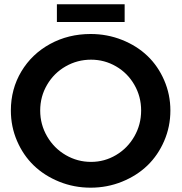

<svg xmlns="http://www.w3.org/2000/svg" viewBox="-20 -868 849 898"><path d="M246.1 -848.1H563V-765.1H246.1ZM403.8 -709Q481.4 -709 550.8 -681.4Q620.1 -653.8 669.7 -606.4Q719.2 -559.1 748 -492.4Q776.9 -425.8 776.9 -351.1Q776.9 -275.9 748 -209Q719.2 -142.1 669.7 -94.2Q620.1 -46.4 550.8 -18.3Q481.4 9.8 403.8 9.8Q326.2 9.8 256.8 -18.3Q187.5 -46.4 137.9 -94.2Q88.4 -142.1 59.6 -209Q30.8 -275.9 30.8 -351.1Q30.8 -451.7 79.8 -533.7Q128.9 -615.7 214.4 -662.4Q299.8 -709 403.8 -709ZM405.8 -588.9Q341.8 -588.9 287.1 -557.6Q232.4 -526.4 200.2 -471.4Q168 -416.5 168 -351.1Q168 -285.6 200.4 -230Q232.9 -174.3 287.6 -142.6Q342.3 -110.8 405.8 -110.8Q468.8 -110.8 522.7 -142.8Q576.7 -174.8 608.4 -230.2Q640.1 -285.6 640.1 -351.1Q640.1 -416.5 608.4 -471.4Q576.7 -526.4 522.7 -557.6Q468.8 -588.9 405.8 -588.9Z"/></svg>

Font: Montserrat-Arabic Medium
Style: Regular
Weight: 500
Designer: Mohamed Gaber
Foundry: Kief Type Foundry
Version: Version 5.008;PS 005.008;hotconv 1.0.88;makeotf.lib2.5.64775